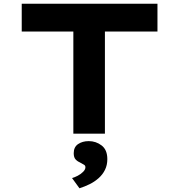

<svg xmlns="http://www.w3.org/2000/svg" viewBox="-20 -720 965 1034"><path d="M375 0V-550H97V-700H828V-550H545V0ZM408 294 368 239Q382 235 398.5 226.5Q415 218 427.5 205.5Q440 193 440 181Q440 172 433 167.5Q426 163 416 158Q398 150 387.5 139Q377 128 377 105Q377 72 400.5 56Q424 40 458 40Q497 40 527.5 63.5Q558 87 558 137Q558 169 545.5 194.5Q533 220 511 239.5Q489 259 462.5 272Q436 285 408 294Z"/></svg>

Font: Lexend Zetta
Style: Bold
Weight: 700
Designer: Bonnie Shaver-Troup, Thomas Jockin
Foundry: Lexend
Version: Version 1.007